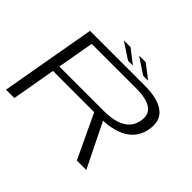

<svg xmlns="http://www.w3.org/2000/svg" viewBox="-169 -1037 1283 1283"><g transform="rotate(45 472.5 -395.0)"><path d="M17 0 136 -675H654.5Q775.5 -675 835.8 -630Q896 -585 881 -493.5Q866 -401 790 -355.5Q724 -316.5 622 -311.5L776 0H686.5L540 -310.5H150.5L96 0ZM159.5 -361.5H579Q677.5 -361.5 733.2 -393.5Q789 -425.5 801 -492Q813 -558 767.8 -589.8Q722.5 -621.5 624.5 -621.5H205.5ZM600 -713.5 484.5 -790H547.5L646.5 -713.5ZM456.5 -713.5 341 -790H404L503 -713.5Z"/></g></svg>

Font: Anybody UltraExpanded Light
Style: Italic
Weight: 300
Width: 9
Italic angle: -10°
Designer: Tyler Finck
Foundry: Etcetera Type Company
Version: Version 1.010; ttfautohint (v1.8.3) -l 8 -r 50 -G 200 -x 14 